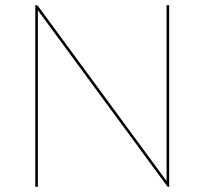

<svg xmlns="http://www.w3.org/2000/svg" viewBox="-20 -720 788 740"><path d="M120 -700Q124.5 -700 127 -696L622.5 -21.5Q622 -24 622 -26.8Q622 -29.5 622 -32V-700H632V0H629Q626 0 623.5 -3.5L125.5 -681Q125.5 -678 125.8 -674.8Q126 -671.5 126 -669V0H116V-700H120Z"/></svg>

Font: Lato Hairline
Style: Regular
Weight: 100
Designer: Lukasz Dziedzic
Foundry: tyPoland Lukasz Dziedzic
Version: Version 2.007; 2014-02-27